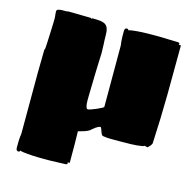

<svg xmlns="http://www.w3.org/2000/svg" viewBox="-111 -692 999 995"><g transform="rotate(15 388.5 -194.5)"><path d="M64 -233.9Q64 -251.5 64.5 -266.8Q64.9 -282.2 64.9 -293.9Q64.9 -298.3 65.2 -307.9Q65.4 -317.4 65.4 -327.4Q65.4 -337.4 65.7 -345.5Q65.9 -353.5 65.9 -356L68.8 -362.8Q68.8 -362.8 69.6 -372.3Q70.3 -381.8 71 -397Q71.8 -412.1 72.5 -430.9Q73.2 -449.7 74 -467.8Q74.7 -485.8 75.2 -501.5Q75.7 -517.1 75.7 -525.9Q75.7 -535.6 74.2 -544.4Q72.8 -553.2 72.8 -563Q72.8 -572.8 82.3 -575.4Q91.8 -578.1 103 -578.1H117.7Q122.6 -578.1 126.7 -578.4Q130.9 -578.6 133.8 -580.1L255.9 -578.1Q255.9 -577.1 257.3 -576.2Q258.8 -575.2 259.8 -575.2L266.1 -578.1Q291 -578.1 307.9 -575.9Q324.7 -573.7 335 -566.7Q345.2 -559.6 349.6 -545.9Q354 -532.2 354 -508.8Q354 -485.4 355.5 -464.8Q356.9 -444.3 356.9 -420.9V-411.1Q356 -390.1 355 -365.7Q354 -341.3 353.3 -316.2Q352.5 -291 352.1 -267.3Q351.6 -243.7 351.1 -224.6Q350.6 -205.6 350.3 -192.6Q350.1 -179.7 350.1 -176.8Q350.1 -171.4 349.9 -161.4Q349.6 -151.4 350.8 -141.4Q352.1 -131.3 355 -123.8Q357.9 -116.2 363.8 -116.2Q368.7 -116.2 381.6 -120.8Q394.5 -125.5 408.2 -131.3Q421.9 -137.2 432.4 -142.8Q442.9 -148.4 442.9 -150.9V-480Q441.4 -490.2 440.7 -497.8Q439.9 -505.4 439.5 -512.5Q439 -519.5 439 -526.9Q439 -534.2 439 -543Q439 -547.9 438.7 -553.2Q438.5 -558.6 439.5 -563Q440.4 -567.4 443.4 -570.3Q446.3 -573.2 453.1 -573.2Q454.6 -573.2 457.3 -571.5Q460 -569.8 460 -566.9V-565.9Q465.3 -568.4 476.6 -570.1Q487.8 -571.8 502 -573Q516.1 -574.2 531.7 -575Q547.4 -575.7 561.5 -575.9Q575.7 -576.2 587.2 -576.2Q598.6 -576.2 604 -576.2H621.1L727.1 -573.2Q731.4 -571.3 732.7 -570.3Q733.9 -569.3 733.9 -566.9Q733.9 -565.4 733.4 -563.5Q732.9 -561.5 732.9 -560.1Q734.4 -560.1 736.8 -561Q739.3 -562 740.7 -562Q743.7 -562 743.7 -558.1Q743.7 -425.3 742.2 -295.7Q740.7 -166 733.9 -34.2Q733.9 -31.2 731.4 -27.1Q729 -22.9 725.6 -18.8Q722.2 -14.6 718.5 -11.2Q714.8 -7.8 712.9 -5.9Q711.4 -6.8 704.8 -8.3Q698.2 -9.8 695.8 -9.8Q694.8 -9.8 692.4 -7.8Q689.9 -5.9 689 -5.9Q658.7 -0.5 626 0.2Q593.3 1 563 1Q541 1 518.1 1Q495.1 1 474.1 -2.9Q468.8 -5.9 465.6 -12.9Q462.4 -20 460 -27.1Q457.5 -34.2 455.6 -39.6Q453.6 -44.9 450.7 -44.9Q444.8 -44.9 438.5 -41.7Q432.1 -38.6 425.8 -33.9Q419.4 -29.3 413.3 -23.9Q407.2 -18.6 401.9 -14.2Q388.7 -6.3 373.3 -1.5Q357.9 3.4 343.3 6.8Q344.2 42 344.5 81.5Q344.7 121.1 344.7 172.9Q344.7 176.8 341.8 176.8Q340.3 176.8 337.9 175.8Q335.4 174.8 334 174.8Q334 176.3 334.5 178.2Q335 180.2 335 181.6Q335 184.1 333.7 185.1Q332.5 186 328.1 188L241.7 190.9H224.6Q219.2 190.9 207.8 190.9Q196.3 190.9 182.1 190.7Q168 190.4 152.3 189.7Q136.7 189 122.6 187.7Q108.4 186.5 97.2 184.8Q85.9 183.1 80.6 180.7V181.6Q80.6 184.6 77.9 186.3Q75.2 188 73.7 188Q66.9 188 64 185.1Q61 182.1 60.1 177.7Q59.1 173.3 59.3 168Q59.6 162.6 59.6 157.7Q59.6 148.9 59.6 141.6Q59.6 134.3 60.1 127.2Q60.5 120.1 61.3 112.5Q62 105 63.5 94.7Z"/></g></svg>

Font: Sigmar One
Style: Regular
Weight: 400
Version: Version 1.000